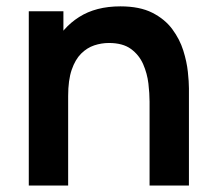

<svg xmlns="http://www.w3.org/2000/svg" viewBox="-20 -575 666 595"><path d="M565.5 0H443.5V-260.2Q443.5 -285.2 439.9 -316.2Q436.2 -347.2 423.7 -376Q411.1 -404.8 385.8 -423.3Q360.6 -441.8 317.3 -441.8Q294.5 -441.8 272 -434.4Q249.6 -426.9 231.4 -408.8Q213.2 -390.7 202.2 -358.8Q191.2 -326.8 191.2 -277.5L119.7 -308.2Q119.7 -376.9 146.4 -433Q173.2 -489.2 225.1 -522.2Q277 -555.3 353.2 -555.3Q412.9 -555.3 452 -535.5Q491 -515.7 514 -484.5Q537 -453.4 548 -418.4Q559 -383.3 562.2 -352Q565.5 -320.8 565.5 -301.5ZM191.2 0H69.2V-540H176.5V-372.5H191.2Z"/></svg>

Font: Manrope Variable Light
Style: Regular
Weight: 200
Designer: Mikhail Sharanda
Foundry: Mikhail Sharanda
Version: Version 4.505